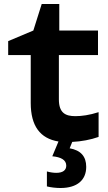

<svg xmlns="http://www.w3.org/2000/svg" viewBox="-20 -702 540 962"><path d="M283 240C368 240 412 199 412 134C412 82 385 51 329 41L342 9C387 7 435 -2 474 -16V-140C428 -125 388 -120 358 -120C309 -120 275 -135 275 -204V-426H471V-549H277V-682H189L147 -549L21 -496V-426H134V-186C134 -71 181 -8 273 7L242 81C285 85 312 99 312 128C312 150 296 164 262 164C250 164 232 162 215 157V232C234 237 261 240 283 240Z"/></svg>

Font: Noto Sans Mono ExtraCondensed ExtraBold
Style: Regular
Weight: 800
Width: 2
Designer: Monotype Design Team
Foundry: Monotype Imaging Inc.
Version: Version 2.014